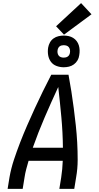

<svg xmlns="http://www.w3.org/2000/svg" viewBox="-20 -1216 640 1236"><path d="M29 0 41 -74Q51 -131 69.5 -187Q88 -243 109.5 -298.5Q131 -354 155 -409Q179 -464 204 -518.5Q229 -573 255.5 -627Q282 -681 310 -735H421Q431 -681 439.5 -627Q448 -573 455 -518.5Q462 -464 468 -409Q474 -354 477 -298.5Q480 -243 480 -186.5Q480 -130 470 -74L458 0H362L374 -74Q378 -100 380.5 -127Q383 -154 384 -181H164Q156 -154 149 -127.5Q142 -101 138 -74L126 0ZM385 -265Q384 -364 375 -461.5Q366 -559 355 -656Q310 -559 268 -461.5Q226 -364 191 -265ZM390 -783Q366 -783 343.5 -791.5Q321 -800 307.5 -818.5Q294 -837 290 -861Q286 -885 290 -910Q293 -927 301.5 -942.5Q310 -958 324.5 -968.5Q339 -979 356.5 -983Q374 -987 390 -987Q407 -987 422.5 -983.5Q438 -980 451 -972Q464 -964 473.5 -951.5Q483 -939 487.5 -924Q492 -909 492.5 -893Q493 -877 490 -860Q488 -843 479 -827.5Q470 -812 455.5 -801.5Q441 -791 424 -787Q407 -783 390 -783ZM390 -845Q397 -845 403.5 -846.5Q410 -848 416 -852Q422 -856 425.5 -862.5Q429 -869 430 -875Q432 -885 430.5 -894.5Q429 -904 423.5 -911.5Q418 -919 409 -922Q400 -925 390 -925Q384 -925 377 -923.5Q370 -922 364.5 -918Q359 -914 355.5 -907.5Q352 -901 351 -895Q349 -885 350.5 -875.5Q352 -866 357.5 -858.5Q363 -851 372 -848Q381 -845 390 -845ZM392 -993 341 -1047 502 -1196 569 -1124Z"/></svg>

Font: Iosevka Curly Medium Extended
Style: Italic
Weight: 500
Width: 7
Italic angle: -9°
Monospace: yes
Designer: Belleve Invis
Foundry: Belleve Invis
Version: Version 11.1.0; ttfautohint (v1.8.3)